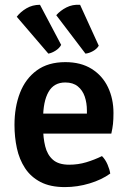

<svg xmlns="http://www.w3.org/2000/svg" viewBox="-20 -768 540 802"><path d="M114.5 -210V-293.5H343V-306.5Q343 -338 334 -364.5Q325 -391 305 -407.2Q285 -423.5 252.5 -423.5Q205 -423.5 182.5 -383.8Q160 -344 160 -272V-236.5Q160 -192.5 168.8 -157Q177.5 -121.5 201 -100.8Q224.5 -80 269 -80Q306 -80 340.2 -90.2Q374.5 -100.5 406 -116Q420 -102 429 -81.2Q438 -60.5 440.5 -43Q404.5 -17 354 -1.8Q303.5 13.5 251 13.5Q190 13.5 149.2 -7.8Q108.5 -29 84.5 -65.8Q60.5 -102.5 50.5 -149Q40.5 -195.5 40.5 -246Q40.5 -321 63.5 -380.2Q86.5 -439.5 133.8 -474Q181 -508.5 253 -508.5Q318 -508.5 363 -480.2Q408 -452 431 -403.8Q454 -355.5 454 -296Q454 -269 452 -250.5Q450 -232 445 -210ZM147 -748 235.5 -580.5Q228 -566.5 212.2 -556.5Q196.5 -546.5 182 -544L50 -698Q65.5 -718.5 90.5 -733.2Q115.5 -748 147 -748ZM314.5 -748 392.5 -577Q384.5 -563.5 368.2 -554.5Q352 -545.5 337 -544L215 -704.5Q232 -724 257.5 -737Q283 -750 314.5 -748Z"/></svg>

Font: Signika Medium
Style: Regular
Weight: 500
Designer: Anna Giedry
Foundry: Anna Giedry
Version: Version 2.000